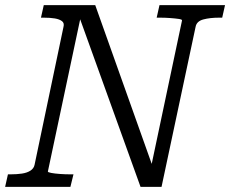

<svg xmlns="http://www.w3.org/2000/svg" viewBox="-39 -730 899 750"><path d="M-19 0 -8 -49H3Q27 -49 47 -52Q67 -55 80 -63.5Q93 -72 96 -86L209 -625Q213 -640 203 -647.5Q193 -655 175 -658Q157 -661 132 -661H121L132 -710H333L560 -72L549 -68L672 -650Q673 -654 659.5 -656Q646 -658 626 -659.5Q606 -661 587 -661H573L584 -710H840L829 -661H817Q781 -661 755 -654Q729 -647 725 -625L592 0H510L265 -680L280 -682L148 -60Q148 -57 161 -54.5Q174 -52 194.5 -50.5Q215 -49 234 -49H248L236 0Z"/></svg>

Font: Roboto Serif 20pt Light
Style: Italic
Weight: 300
Italic angle: -10°
Version: Version 1.007